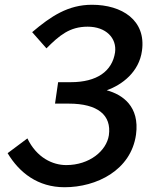

<svg xmlns="http://www.w3.org/2000/svg" viewBox="-20 -774 634 806"><path d="M251 12C385 12 530 -59 551 -209C567 -328 494 -377 428 -395C493 -418 564 -472 576 -561C594 -689 492 -754 366 -754C266 -754 194 -706 115 -639L175 -571C229 -625 272 -662 348 -662C425 -662 471 -614 463 -554C451 -475 387 -429 277 -429H224L211 -339H269C390 -339 449 -291 437 -206C427 -141 356 -81 258 -81C201 -81 134 -112 95 -193L12 -131C61 -49 139 12 251 12Z"/></svg>

Font: Cheyenne Sans Medium
Style: Italic
Weight: 500
Italic angle: -8.13011°
Designer: The Public Sans project authors (U.S. Web Design System), Libre Franklin designed by Pablo Impallari and Rodrigo Fuenzal
Foundry: The Cheyenne Sans Project Authors
Version: Version 2.007